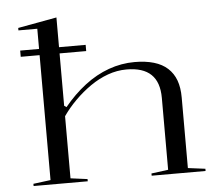

<svg xmlns="http://www.w3.org/2000/svg" viewBox="-52 -804 983 862"><g transform="rotate(-5 439.0 -372.5)"><path d="M58 -611H353V-583H58ZM840 -10V0H597V-10L673 -20V-344Q673 -415 636.5 -450Q600 -485 526 -485Q483 -485 441.5 -470Q400 -455 362 -428.5Q324 -402 291 -369Q258 -336 233 -300V-20L309 -10V0H65V-10L143 -20V-702H58V-713L233 -745V-347L243 -340Q288 -395 339.5 -434.5Q391 -474 448 -494.5Q505 -515 565 -515Q614 -515 651.5 -504Q689 -493 713.5 -470.5Q738 -448 750 -415.5Q762 -383 762 -338V-20Z"/></g></svg>

Font: Kalnia SemiExpanded Light
Style: Regular
Weight: 300
Width: 6
Designer: Frida Medrano
Foundry: Frida Medrano
Version: Version 1.105